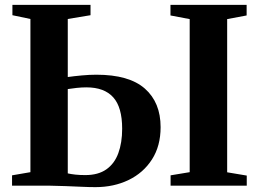

<svg xmlns="http://www.w3.org/2000/svg" viewBox="-20 -763 1064 789"><path d="M372 6Q346.5 6 315 4.5Q283.5 3 250 1.8Q216.5 0.5 183 0H29.5V-42.5L105 -55.5V-685L31 -700.5V-743H352V-700.5L258.5 -685V-446.5Q283.5 -450 315.5 -453Q347.5 -456 376 -456Q510.5 -456 575.2 -399Q640 -342 640 -240.5Q640 -163 604.5 -107.8Q569 -52.5 508.2 -23.2Q447.5 6 372 6ZM330.5 -43.5Q383.5 -43.5 417 -67Q450.5 -90.5 466.2 -133.5Q482 -176.5 482 -234Q482 -322.5 445.2 -363.2Q408.5 -404 335 -404Q316 -404 295.2 -401.8Q274.5 -399.5 258.5 -397V-50.5Q271.5 -47.5 289.5 -45.5Q307.5 -43.5 330.5 -43.5ZM759.5 -55.5V-684.5L680.5 -699.5V-743H993.5V-699.5L913.5 -684.5V-55L994 -41.5V0H681V-42.5Z"/></svg>

Font: Merriweather 72pt
Style: Bold
Weight: 700
Version: Version 2.100